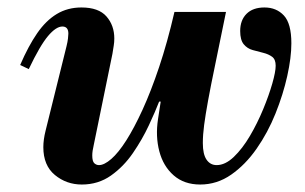

<svg xmlns="http://www.w3.org/2000/svg" viewBox="-20 -482 816 514"><path d="M199 12Q158 12 127 -13.5Q96 -39 96 -88Q96 -98 97.5 -109Q99 -120 102 -132L158 -358Q161 -370 162 -379Q163 -388 163 -392Q163 -411 147 -411Q130 -411 108.5 -385.5Q87 -360 57 -297L34 -308Q56 -359 79.5 -393Q103 -427 132 -444.5Q161 -462 198 -462Q244 -462 265 -438Q286 -414 286 -379Q286 -369 284.5 -360Q283 -351 281 -338L231 -94Q227 -77 227 -66Q227 -50 232.5 -45Q238 -40 245 -40Q259 -40 278 -56.5Q297 -73 318 -106Q339 -139 361.5 -188Q384 -237 406 -302.5Q428 -368 447 -450L411 -210H406Q396 -184 378.5 -146.5Q361 -109 336 -72.5Q311 -36 277 -12Q243 12 199 12ZM516 12Q473 12 445 -12.5Q417 -37 406.5 -77Q396 -117 403 -163L447 -450H585Q568 -366 556 -308.5Q544 -251 537 -212.5Q530 -174 526.5 -147.5Q523 -121 523 -99Q523 -69 533 -54.5Q543 -40 560 -40Q583 -40 606 -62Q629 -84 649 -118Q669 -152 684.5 -189.5Q700 -227 709 -258.5Q718 -290 718 -306Q718 -323 708.5 -330Q699 -337 685 -340.5Q671 -344 656.5 -348Q642 -352 632.5 -363.5Q623 -375 623 -399Q623 -428 640 -445Q657 -462 688 -462Q720 -462 740 -440.5Q760 -419 760 -366Q760 -328 749 -278.5Q738 -229 717.5 -178Q697 -127 667 -84Q637 -41 599 -14.5Q561 12 516 12Z"/></svg>

Font: Libre Bodoni
Style: Italic
Weight: 400
Italic angle: -13°
Designer: Pablo Impallari, Rodrigo Fuenzalida
Foundry: Impallari Type
Version: Version 2.005;gftools[0.9.23]